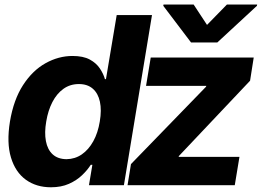

<svg xmlns="http://www.w3.org/2000/svg" viewBox="-20 -792 1120 821"><path d="M197.8 8.8Q135.3 8.8 90.6 -23.4Q45.9 -55.7 26.9 -118.4Q7.8 -181.2 22.5 -272Q38.1 -365.7 78.6 -428.2Q119.1 -490.7 174.8 -521.7Q230.5 -552.7 290 -552.7Q335.9 -552.7 364 -537.4Q392.1 -522 407.2 -499Q422.4 -476.1 428.7 -453.6H433.1L479 -727.5H629.9L509.8 0H360.4L375 -87.4H368.2Q354 -64.9 330.8 -42.7Q307.6 -20.5 274.7 -5.9Q241.7 8.8 197.8 8.8ZM264.2 -111.3Q300.8 -111.8 329.8 -131.8Q358.9 -151.9 378.9 -188Q398.9 -224.1 406.7 -272.5Q415 -321.3 407.2 -357.2Q399.4 -393.1 376.7 -412.8Q354 -432.6 317.4 -432.6Q279.8 -432.6 251.2 -412.1Q222.7 -391.6 204.1 -355.7Q185.5 -319.8 177.7 -272.5Q169.4 -225.1 176.3 -188.7Q183.1 -152.3 205.1 -132.1Q227.1 -111.8 264.2 -111.3ZM525.4 0 540 -90.3 860.8 -420.9 862.3 -424.8H604.5L624.5 -545.9H1064.9L1049.3 -446.8L745.1 -125L743.7 -121.1H1003.9L983.9 0ZM808.1 -772.5 865.2 -685.5 950.2 -772.5H1079.6L1078.6 -767.1L909.2 -610.4H796.9L678.2 -767.1L679.2 -772.5Z"/></svg>

Font: Inter Tight
Style: Bold Italic
Weight: 700
Italic angle: -9.39999°
Designer: Rasmus Andersson
Foundry: rsms
Version: Version 3.004